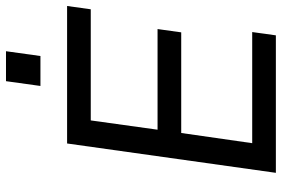

<svg xmlns="http://www.w3.org/2000/svg" viewBox="-170 -771 941 641"><g transform="rotate(-90 300.5 -450.5)"><path d="M44 0 142 -697H601L590 -618H219L188 -395H524L513 -316H177L143 -79H514L503 0ZM334 -786 350 -901H450L434 -786Z"/></g></svg>

Font: Hanken Grotesk
Style: Italic
Weight: 400
Italic angle: -8°
Designer: Alfredo Marco Pradil
Foundry: Hanken Design Co.
Version: Version 3.013